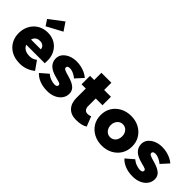

<svg xmlns="http://www.w3.org/2000/svg" viewBox="74 -1669 2536 2536"><g transform="rotate(45 1342.5 -401.0)"><path d="M32 -266Q32 -326 52 -377Q72 -428 108 -465.5Q144 -503 193.5 -523.5Q243 -544 302 -544Q360 -544 407.5 -524Q455 -504 489.5 -467Q524 -430 542.5 -380Q561 -330 559 -270L558 -228H138L115 -321H409L391 -301V-320Q391 -342 379.5 -358.5Q368 -375 349 -384Q330 -393 306 -393Q272 -393 249.5 -379.5Q227 -366 215 -341Q203 -316 203 -281Q203 -241 219.5 -212Q236 -183 268.5 -167Q301 -151 348 -151Q379 -151 402.5 -159Q426 -167 453 -187L539 -66Q504 -38 468.5 -21.5Q433 -5 398 2.5Q363 10 327 10Q236 10 170 -25.5Q104 -61 68 -123.5Q32 -186 32 -266ZM220 -581 166 -663 361 -812 438 -698Z M594 -83 703 -177Q735 -148 775.5 -134Q816 -120 847 -120Q858 -120 867 -122Q876 -124 881.5 -128.5Q887 -133 890.5 -138.5Q894 -144 894 -151Q894 -168 877 -177Q868 -181 847.5 -187.5Q827 -194 793 -202Q751 -213 718 -228.5Q685 -244 662 -265Q640 -286 627.5 -313.5Q615 -341 615 -374Q615 -414 633 -445Q651 -476 683 -498.5Q715 -521 755 -532.5Q795 -544 837 -544Q884 -544 925.5 -534.5Q967 -525 1003.5 -507.5Q1040 -490 1069 -465L973 -359Q956 -374 933.5 -387Q911 -400 887 -408.5Q863 -417 842 -417Q829 -417 820 -415Q811 -413 805 -409Q799 -405 796 -399Q793 -393 793 -386Q793 -377 798 -369Q803 -361 814 -356Q823 -351 844.5 -343.5Q866 -336 907 -325Q953 -312 987 -295Q1021 -278 1042 -256Q1057 -239 1065 -218.5Q1073 -198 1073 -173Q1073 -120 1042.5 -78.5Q1012 -37 959 -13.5Q906 10 838 10Q755 10 692 -16Q629 -42 594 -83Z M1363 -375V-260V-232Q1363 -196 1380.5 -175Q1398 -154 1429 -154Q1448 -154 1459.5 -156.5Q1471 -159 1486 -167L1541 -28Q1484 10 1378 10Q1281 10 1229 -47Q1177 -104 1177 -200V-260V-375H1098V-533H1176V-668H1362V-533H1489V-375Z M1563 -267Q1563 -348 1601 -410Q1639 -472 1706 -508Q1773 -544 1858 -544Q1943 -544 2009.5 -508Q2076 -472 2114 -410Q2152 -348 2152 -267Q2152 -186 2114 -124Q2076 -62 2009.5 -26Q1943 10 1858 10Q1773 10 1706 -26Q1639 -62 1601 -124Q1563 -186 1563 -267ZM1964 -267Q1964 -303 1950.5 -330Q1937 -357 1912.5 -372.5Q1888 -388 1858 -388Q1827 -388 1803 -372.5Q1779 -357 1765 -329.5Q1751 -302 1751 -267Q1751 -233 1765 -205.5Q1779 -178 1803 -162.5Q1827 -147 1858 -147Q1888 -147 1912.5 -162.5Q1937 -178 1950.5 -205.5Q1964 -233 1964 -267Z M2191 -83 2300 -177Q2332 -148 2372.5 -134Q2413 -120 2444 -120Q2455 -120 2464 -122Q2473 -124 2478.5 -128.5Q2484 -133 2487.5 -138.5Q2491 -144 2491 -151Q2491 -168 2474 -177Q2465 -181 2444.5 -187.5Q2424 -194 2390 -202Q2348 -213 2315 -228.5Q2282 -244 2259 -265Q2237 -286 2224.5 -313.5Q2212 -341 2212 -374Q2212 -414 2230 -445Q2248 -476 2280 -498.5Q2312 -521 2352 -532.5Q2392 -544 2434 -544Q2481 -544 2522.5 -534.5Q2564 -525 2600.5 -507.5Q2637 -490 2666 -465L2570 -359Q2553 -374 2530.5 -387Q2508 -400 2484 -408.5Q2460 -417 2439 -417Q2426 -417 2417 -415Q2408 -413 2402 -409Q2396 -405 2393 -399Q2390 -393 2390 -386Q2390 -377 2395 -369Q2400 -361 2411 -356Q2420 -351 2441.5 -343.5Q2463 -336 2504 -325Q2550 -312 2584 -295Q2618 -278 2639 -256Q2654 -239 2662 -218.5Q2670 -198 2670 -173Q2670 -120 2639.5 -78.5Q2609 -37 2556 -13.5Q2503 10 2435 10Q2352 10 2289 -16Q2226 -42 2191 -83Z"/></g></svg>

Font: Mach ExtraBold
Style: Regular
Weight: 800
Version: Version 1.002